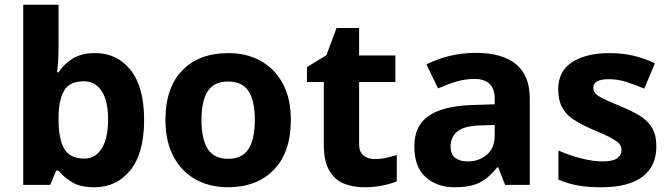

<svg xmlns="http://www.w3.org/2000/svg" viewBox="-20 -780 2827 810"><path d="M227 -583Q227 -552 225 -522Q223 -492 221 -475H227Q249 -509 286 -532.5Q323 -556 382 -556Q474 -556 531 -484.5Q588 -413 588 -274Q588 -134 530 -62Q472 10 378 10Q318 10 283.5 -11.5Q249 -33 227 -60H217L192 0H78V-760H227ZM334 -437Q276 -437 252.5 -401Q229 -365 227 -291V-275Q227 -196 250.5 -153.5Q274 -111 336 -111Q382 -111 409 -153.5Q436 -196 436 -276Q436 -356 408.5 -396.5Q381 -437 334 -437Z M1207 -274Q1207 -138 1135.5 -64Q1064 10 941 10Q865 10 805.5 -23Q746 -56 712 -119.5Q678 -183 678 -274Q678 -410 749 -483Q820 -556 944 -556Q1021 -556 1080 -523Q1139 -490 1173 -427.5Q1207 -365 1207 -274ZM830 -274Q830 -193 856.5 -151.5Q883 -110 943 -110Q1002 -110 1028.5 -151.5Q1055 -193 1055 -274Q1055 -355 1028.5 -395.5Q1002 -436 942 -436Q883 -436 856.5 -395.5Q830 -355 830 -274Z M1560 -109Q1585 -109 1608 -114Q1631 -119 1654 -126V-15Q1630 -5 1594.5 2.5Q1559 10 1517 10Q1468 10 1429.5 -6Q1391 -22 1368.5 -61.5Q1346 -101 1346 -171V-434H1275V-497L1357 -547L1400 -662H1495V-546H1648V-434H1495V-171Q1495 -140 1513 -124.5Q1531 -109 1560 -109Z M1988 -557Q2098 -557 2156.5 -509.5Q2215 -462 2215 -364V0H2111L2082 -74H2078Q2043 -30 2004 -10Q1965 10 1897 10Q1824 10 1776 -32.5Q1728 -75 1728 -163Q1728 -250 1789 -291.5Q1850 -333 1972 -337L2067 -340V-364Q2067 -407 2044.5 -427Q2022 -447 1982 -447Q1942 -447 1904 -435.5Q1866 -424 1828 -407L1779 -508Q1823 -531 1876.5 -544Q1930 -557 1988 -557ZM2009 -251Q1937 -249 1909 -225Q1881 -201 1881 -162Q1881 -128 1901 -113.5Q1921 -99 1953 -99Q2001 -99 2034 -127.5Q2067 -156 2067 -208V-253Z M2749 -162Q2749 -79 2690.5 -34.5Q2632 10 2516 10Q2459 10 2418 2.5Q2377 -5 2336 -22V-145Q2380 -125 2431 -112Q2482 -99 2521 -99Q2565 -99 2583.5 -112Q2602 -125 2602 -146Q2602 -160 2594.5 -171Q2587 -182 2562 -196Q2537 -210 2484 -232Q2433 -254 2400 -275.5Q2367 -297 2351 -327.5Q2335 -358 2335 -404Q2335 -480 2394 -518Q2453 -556 2551 -556Q2602 -556 2648 -546Q2694 -536 2743 -513L2698 -406Q2658 -423 2622 -434.5Q2586 -446 2549 -446Q2483 -446 2483 -410Q2483 -397 2491.5 -386.5Q2500 -376 2524.5 -364Q2549 -352 2597 -332Q2644 -313 2678 -292.5Q2712 -272 2730.5 -241.5Q2749 -211 2749 -162Z"/></svg>

Font: Noto Sans Duployan
Style: Bold
Weight: 700
Designer: David Corbett
Foundry: David Corbett
Version: Version 3.001